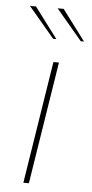

<svg xmlns="http://www.w3.org/2000/svg" viewBox="-54 -797 397 830"><g transform="rotate(5 144.0 -382.0)"><path d="M164 -531H188L104 0H80ZM42 -764H68L168 -631H154ZM162 -764H188L288 -631H274Z"/></g></svg>

Font: Exo Thin
Style: Italic
Weight: 250
Italic angle: -9°
Designer: Natanael Gama
Foundry: Natanael Gama
Version: Version 1.500; ttfautohint (v1.6)